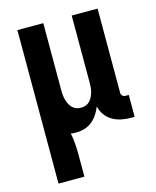

<svg xmlns="http://www.w3.org/2000/svg" viewBox="-111 -597 722 888"><g transform="rotate(-15 250.0 -152.5)"><path d="M58 215V-520H182V-200Q182 -188 183 -176.5Q184 -165 187 -154Q190 -143 195 -132.5Q200 -122 208 -113.5Q216 -105 227 -101Q238 -97 250 -97Q262 -97 273 -101Q284 -105 292 -113.5Q300 -122 305 -132.5Q310 -143 313 -154Q316 -165 317 -176.5Q318 -188 318 -200V-520H442V-116Q442 -108 448 -102.5Q454 -97 461 -97H478V8H461Q438 8 415.5 3.5Q393 -1 373 -12.5Q353 -24 339.5 -43Q326 -62 321 -84Q314 -65 302.5 -47.5Q291 -30 275 -17Q259 -4 239 2Q219 8 198 8Q192 8 185.5 7.5Q179 7 173 6Q178 31 180 56.5Q182 82 182 107V215Z"/></g></svg>

Font: Iosevka SS04 Extrabold
Style: Regular
Weight: 800
Monospace: yes
Designer: Belleve Invis
Foundry: Belleve Invis
Version: Version 19.0.0; ttfautohint (v1.8.4)